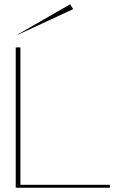

<svg xmlns="http://www.w3.org/2000/svg" viewBox="-20 -883 578 903"><path d="M54 0V-660H76V-14H497V0ZM67 -721 60 -719 310 -863 324 -840Z"/></svg>

Font: Panamera Thin
Style: Regular
Weight: 100
Designer: Bastien Sozeau
Foundry: NBR — Bastien Sozeau
Version: Version 3.003;gftools[0.9.33]